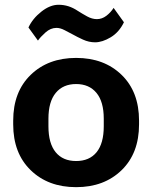

<svg xmlns="http://www.w3.org/2000/svg" viewBox="-20 -774 642 809"><path d="M35.6 -250V-265.6Q35.6 -387.2 109.3 -458.6Q182.9 -530 300.8 -530Q418.7 -530 492.3 -458.6Q565.9 -387.2 565.9 -265.6V-250Q565.9 -128.4 492.3 -56.9Q418.7 14.6 300.8 14.6Q182.9 14.6 109.3 -56.9Q35.6 -128.4 35.6 -250ZM184.1 -273.7V-241.9Q184.1 -169.9 214.5 -132.7Q244.9 -95.5 300.8 -95.5Q356.7 -95.5 387 -132.7Q417.2 -169.9 417.2 -241.9V-273.7Q417.2 -345.5 386.4 -382.7Q355.5 -419.9 300.8 -419.9Q245.8 -419.9 215 -382.7Q184.1 -345.5 184.1 -273.7ZM99.9 -658.2Q117.4 -695.8 154.2 -724.9Q190.9 -753.9 226.6 -753.9Q248.5 -753.9 268.4 -747.6Q288.3 -741.2 308.1 -728Q325.9 -716.6 346.9 -705Q367.9 -693.4 388.2 -693.4Q409.7 -693.4 428.1 -707.4Q446.5 -721.4 458.7 -740.7L502.2 -680.2Q481.9 -638.2 446.5 -616.9Q411.1 -595.7 380.6 -595.7Q354.5 -595.7 329.5 -607.2Q304.4 -618.7 287.8 -628.2Q269.5 -637.9 251.6 -647.2Q233.6 -656.5 218 -656.5Q193.1 -656.5 171.5 -637.1Q149.9 -617.7 139.9 -603Z"/></svg>

Font: RobotoFlex
Style: Regular
Weight: 400
Designer: Berlow after Robertson
Foundry: Google
Version: Version 2.136